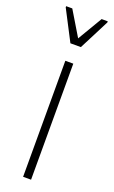

<svg xmlns="http://www.w3.org/2000/svg" viewBox="-156 -758 471 793"><g transform="rotate(20 79.5 -361.5)"><path d="M62 0V-510H97V0ZM57 -585 -12 -718V-723H15L80 -615L144 -723H171V-718L103 -585Z"/></g></svg>

Font: Saira ExtraCondensed Thin
Style: Regular
Weight: 250
Width: 2
Designer: Hector Gatti with collaboration of the Omnibus-Type team
Foundry: Omnibus-Type
Version: Version 1.101